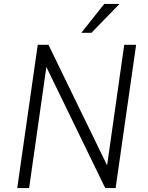

<svg xmlns="http://www.w3.org/2000/svg" viewBox="-20 -949 745 969"><path d="M67 0 170.5 -723H224.5L520.5 -114.5L607 -723H667L563.5 0H511L214 -611L127 0ZM390.5 -783.5 506 -929H583L441.5 -783.5Z"/></svg>

Font: Public Sans Thin ExtraLight
Style: Italic
Weight: 250
Italic angle: -8°
Version: Version 2.001